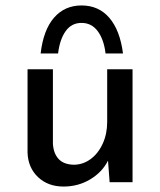

<svg xmlns="http://www.w3.org/2000/svg" viewBox="-20 -668 587 704"><path d="M466 -414V0H382L376 -79Q355 -37 311 -10.5Q267 16 213 16Q156 16 119.5 -18.5Q83 -53 81 -108V-414H174V-141Q176 -106 194.5 -85.5Q213 -65 250 -64Q284 -64 312 -84.5Q340 -105 356.5 -141Q373 -177 373 -221V-414ZM431 -472H367Q361 -523 338.5 -553.5Q316 -584 279 -584Q242 -584 220.5 -553.5Q199 -523 193 -472H129Q139 -558 178 -603Q217 -648 279 -648Q342 -648 381 -602.5Q420 -557 431 -472Z"/></svg>

Font: Josefin Sans
Style: Regular
Weight: 400
Designer: Santiago Orozco
Foundry: Typemade
Version: Version 2.000